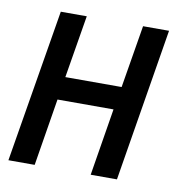

<svg xmlns="http://www.w3.org/2000/svg" viewBox="-65 -593 631 655"><g transform="rotate(10 250.0 -265.0)"><path d="M6 0 94 -530H184L148 -313H343L379 -530H469L382 0H291L329 -233H135L97 0Z"/></g></svg>

Font: Iosevka Curly Medium Oblique
Style: Regular
Weight: 500
Italic angle: -9°
Monospace: yes
Designer: Belleve Invis
Foundry: Belleve Invis
Version: Version 11.1.0; ttfautohint (v1.8.3)